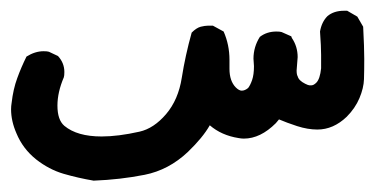

<svg xmlns="http://www.w3.org/2000/svg" viewBox="-34 -50 687 352"><path d="M511.7 54.7 509.8 79.1Q509.8 86.9 511.7 89.8Q513.7 97.7 525.4 103.5Q531.2 106.4 533.2 106.4Q535.2 106.4 537.1 106.4Q541 106.4 545.9 101.6Q552.7 94.7 554.7 75.2Q554.7 66.4 554.7 50.8Q554.7 35.2 552.7 7.8Q555.7 -9.8 566.4 -20.5Q578.1 -30.3 596.7 -30.3Q598.6 -30.3 602.5 -30.3L621.1 -19.5L631.8 -1Q633.8 37.1 633.8 58.1Q633.8 79.1 633.3 95.2Q632.8 111.3 625 129.9Q617.2 148.4 601.6 164.1Q577.1 187.5 547.9 187.5Q530.3 187.5 510.7 181.2Q491.2 174.8 477.5 168.9L471.7 175.8Q443.4 204.1 413.1 204.1Q408.2 204.1 403.3 203.1Q372.1 198.2 350.6 179.7Q337.9 202.1 310.5 228.5Q275.4 261.7 231 270.5Q186.5 279.3 137.7 281.2Q109.4 276.4 82.5 268.6Q55.7 260.7 32.2 242.2Q7.8 222.7 -3.9 194.3Q-13.7 171.9 -13.7 150.4Q-13.7 144.5 -12.7 138.7Q-9.8 113.3 -2.4 93.3Q4.9 73.2 14.6 53.7Q30.3 43.9 45.9 43.9Q52.7 43.9 55.7 44.9L72.3 52.7Q84 65.4 84 82Q84 88.9 83 91.8Q71.3 119.1 71.3 143.6Q71.3 169.9 84 180.7Q107.4 200.2 152.3 200.2Q182.6 200.2 221.7 191.4Q248 185.5 270.5 159.2Q293 132.8 299.3 92.3Q305.7 51.8 317.4 9.8Q326.2 1 334 -1Q341.8 -2.9 346.7 -2.9Q351.6 -2.9 356.4 -2.9L376 7.8Q386.7 32.2 386.7 59.6V76.2Q386.7 98.6 398.4 110.4Q404.3 116.2 409.2 116.2Q415 116.2 420.9 111.3Q424.8 106.4 428.2 96.7Q431.6 86.9 431.6 71.3L430.7 57.6Q430.7 36.1 442.4 17.6Q455.1 7.8 472.7 7.8Q479.5 7.8 482.4 8.8L500 16.6L501 19.5Q511.7 35.2 511.7 54.7Z"/></svg>

Font: JasonHandwriting2
Style: SemiBold
Weight: 600
Version: Version 1.04.7